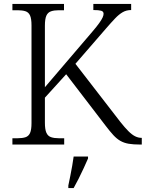

<svg xmlns="http://www.w3.org/2000/svg" viewBox="-20 -734 740 975"><path d="M43 0V-32H70Q93 -32 109 -37Q125 -42 132.5 -58.5Q140 -75 140 -109V-605Q140 -639 132.5 -655.5Q125 -672 109 -677Q93 -682 70 -682H43V-714H305V-682H278Q255 -682 239 -676.5Q223 -671 215.5 -654.5Q208 -638 208 -603V-291L448 -572Q472 -600 484 -617Q496 -634 501 -645Q506 -656 506 -664Q506 -676 493.5 -679.5Q481 -683 454 -683V-714H646V-683Q622 -683 603 -672Q584 -661 564.5 -640.5Q545 -620 519 -590L363 -410L591 -115Q614 -86 632 -68Q650 -50 666 -42Q682 -34 698 -34H700V0H691Q657 0 633.5 -4Q610 -8 591.5 -18.5Q573 -29 555.5 -48Q538 -67 516 -96L316 -357L208 -238V-111Q208 -77 215.5 -60Q223 -43 239 -37.5Q255 -32 278 -32H306V0ZM327 208Q332 185 337 159.5Q342 134 346.5 109Q351 84 354 61H427V71Q418 92 405.5 119Q393 146 379.5 173Q366 200 354 221H327Z"/></svg>

Font: Noto Serif Thai Light
Style: Regular
Weight: 300
Version: Version 2.001